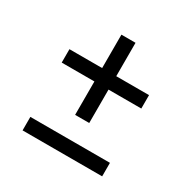

<svg xmlns="http://www.w3.org/2000/svg" viewBox="-131 -692 815 819"><g transform="rotate(30 276.0 -282.0)"><path d="M241 -169.5V-334H80V-400H241V-564.5H310.5V-400H472V-334H310.5V-169.5ZM80 0V-66.5H472V0Z"/></g></svg>

Font: Encode Sans SemiExpanded SemiExpanded
Style: Regular
Weight: 400
Width: 6
Designer: Multiple Designers
Foundry: Impallari Type
Version: Version 3.000; ttfautohint (v1.8.3) -l 8 -r 50 -G 200 -x 14 